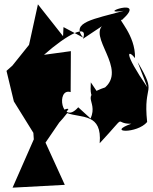

<svg xmlns="http://www.w3.org/2000/svg" viewBox="-20 -595 705 886"><path d="M273 -470 271 -428 155 -575 114 -388 37 -292 10 -268 44 -127 134 18 136 48 38 271 279 258 190 63 296 -92C254 -107 174 76 290 -73C358 -49 452 -73 440 66C577 -81 499 -22 586 -24C468 18 613 23 659 -32C639 -219 709 -150 615 -309L660 -192C545 -360 572 -366 603 -327C606 -435 518 -512 543 -503C667 -615 411 -524 551 -545C413 -507 306 -492 363 -422ZM341 -100C264 -11 237 -191 306 -170L307 -359L183 -342C289 -436 390 -489 363 -416L450 -474C394 -408 594 -249 430 -169L399 -215C393 -122 416 -120 498 -202C326 -152 438 -139 398 -48Z"/></svg>

Font: Asimov Silicon
Style: Regular
Weight: 400
Designer: Google
Version: Version 2.000980; 2014